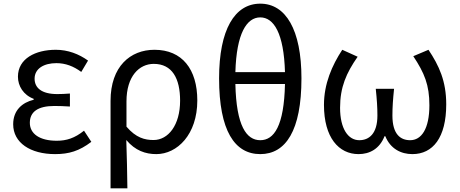

<svg xmlns="http://www.w3.org/2000/svg" viewBox="-20 -829 2515 1049"><path d="M281 13C357 13 413 -4 479 -54L439 -115C388 -74 343 -60 290 -60C198 -60 143 -97 143 -158C143 -218 187 -250 277 -250C304 -250 330 -249 362 -247V-318C335 -316 315 -315 293 -315C206 -315 169 -350 169 -399C169 -455 221 -484 288 -484C338 -484 382 -467 424 -436L461 -498C411 -534 351 -557 285 -557C174 -557 78 -509 78 -410C78 -359 108 -310 164 -289V-284C102 -269 52 -227 52 -150C52 -49 146 13 281 13Z M584 200H676C675 103 673 34 670 -64C719 -6 775 13 834 13C948 13 1058 -94 1058 -280C1058 -451 975 -557 824 -557C692 -557 584 -466 584 -278ZM819 -64C771 -64 723 -76 671 -137V-275C671 -413 741 -480 820 -480C921 -480 964 -400 964 -279C964 -145 899 -64 819 -64Z M1402 13C1541 13 1627 -115 1627 -401C1627 -667 1541 -809 1402 -809C1262 -809 1177 -667 1177 -401C1177 -115 1262 13 1402 13ZM1402 -63C1327 -63 1271 -140 1266 -370H1537C1532 -140 1477 -63 1402 -63ZM1266 -435C1272 -647 1328 -734 1402 -734C1476 -734 1531 -647 1537 -435Z M1939 13C2000 13 2054 -16 2081 -85H2085C2113 -16 2171 13 2233 13C2345 13 2418 -77 2418 -259C2418 -386 2379 -470 2321 -557L2238 -522C2299 -430 2326 -365 2326 -254C2326 -124 2282 -63 2221 -63C2169 -63 2124 -94 2124 -198C2124 -244 2127 -286 2133 -344H2033C2039 -286 2042 -244 2042 -198C2042 -98 1996 -63 1943 -63C1882 -63 1838 -126 1838 -240C1838 -353 1872 -430 1934 -519L1850 -557C1794 -472 1750 -371 1750 -256C1750 -77 1831 13 1939 13Z"/></svg>

Font: Noto Sans CJK SC
Style: Regular
Weight: 400
Designer: Ryoko NISHIZUKA 西塚涼子 (kana, bopomofo & ideographs); Paul D. Hunt (Latin, Greek & Cyrillic); Sandoll Communications 산돌커뮤니
Foundry: Adobe
Version: Version 2.004;hotconv 1.0.118;makeotfexe 2.5.65603